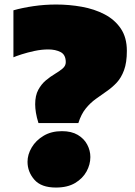

<svg xmlns="http://www.w3.org/2000/svg" viewBox="-20 -820 604 858"><path d="M151.9 -270Q144 -294.9 140.6 -315.9Q137.2 -336.9 137.2 -354Q137.2 -393.1 151.1 -418.7Q165 -444.3 185.3 -461.2Q205.6 -478 225.8 -490Q246.1 -502 260 -513.9Q273.9 -525.9 273.9 -542Q273.9 -575.2 251 -587.2Q228 -599.1 195.8 -599.1Q166 -599.1 134 -592.3Q102.1 -585.4 76.4 -577.1Q50.8 -568.8 40 -564V-773.9Q79.6 -785.2 129.4 -792.5Q179.2 -799.8 231 -799.8Q289.1 -799.8 345.2 -789.8Q401.4 -779.8 447 -756.1Q492.7 -732.4 519.8 -692.4Q546.9 -652.3 546.9 -592.8Q546.9 -540.5 534.4 -506.6Q522 -472.7 501.7 -450.9Q481.4 -429.2 457 -412.4Q432.6 -395.5 408.2 -377.9Q383.8 -360.4 363.3 -335.2Q342.8 -310.1 330.1 -270ZM256.8 -233.9Q299.3 -233.9 327.4 -217.3Q355.5 -200.7 369.6 -174.1Q383.8 -147.5 383.8 -118.2Q383.8 -85 366.7 -53.7Q349.6 -22.5 315.7 -2.2Q281.7 18.1 230 18.1Q164.1 18.1 133.5 -17.1Q103 -52.2 103 -97.2Q103 -129.4 121.6 -160.9Q140.1 -192.4 174.6 -213.1Q209 -233.9 256.8 -233.9Z"/></svg>

Font: Rammetto One
Style: Regular
Weight: 400
Designer: Vernon Adams
Foundry: Vernon Adams
Version: Version 1.100; ttfautohint (v1.8.4.7-5d5b)